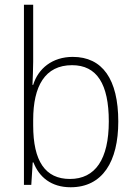

<svg xmlns="http://www.w3.org/2000/svg" viewBox="-20 -780 572 810"><path d="M120 -520V-760H81V0H112L118 -95H121C145 -33 196 10 278 10C413 10 479 -99 479 -267C479 -446 412 -540 287 -540C201 -540 141 -491 120 -422H117C118 -448 120 -490 120 -520ZM284 -505C389 -505 439 -425 439 -268C439 -108 382 -25 275 -25C171 -25 120 -100 120 -251V-274C120 -417 170 -505 284 -505Z"/></svg>

Font: Noto Sans Lao SemiCondensed ExtraLight
Style: Regular
Weight: 200
Width: 4
Designer: Monotype Design Team
Foundry: Monotype Imaging Inc.
Version: Version 2.003